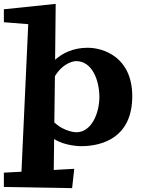

<svg xmlns="http://www.w3.org/2000/svg" viewBox="-61 -753 732 993"><path d="M323 120 217 126 219 -34C275 3 358 3 358 3C477 3 623 -48 623 -255C623 -457 475 -506 392 -506C315 -506 260 -476 224 -444L227 -733L-41 -705V-638L85 -628L50 135L-41 140V214L312 220ZM334 -69C334 -69 274 -69 220 -120L223 -359C271 -437 332 -437 332 -437C419 -437 453 -332 453 -251C453 -171 414 -69 334 -69Z"/></svg>

Font: Peralta
Style: Regular
Weight: 400
Designer: Astigmatic (AOETI)
Foundry: Astigmatic (AOETI)
Version: Version 1.000